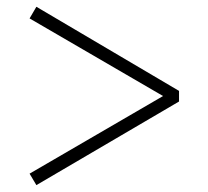

<svg xmlns="http://www.w3.org/2000/svg" viewBox="-20 -640 611 564"><path d="M505.9 -373V-341.8L86.9 -96.2L66.9 -129.9L459 -357.9L66.9 -585.9L86.9 -620.1Z"/></svg>

Font: Source Han Serif TW ExtraLight
Style: Regular
Weight: 250
Designer: Ryoko NISHIZUKA Ë•øÂ°öÊ∂ºÂ≠ê (kana & ideographs); Frank Grie√ühammer (Latin, Greek & Cyrillic); Wenlong ZHANG Âº†ÊñáÈæô 
Foundry: Adobe
Version: Version 2.003;hotconv 1.1.1;makeotfexe 2.6.0